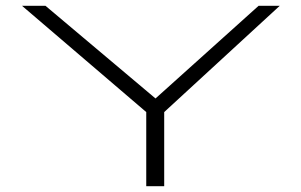

<svg xmlns="http://www.w3.org/2000/svg" viewBox="-20 -643 1040 663"><path d="M485 0V-256L56 -623H137L517 -303L873 -623H946L547 -256V0Z"/></svg>

Font: Inconsolata UltraExpanded Light
Style: Regular
Weight: 300
Width: 9
Monospace: yes
Designer: Raph Levien, Cyreal, Brenton Simpson
Foundry: Raph Levien, Cyreal, Google
Version: Version 3.001; ttfautohint (v1.8.2.53-6de2)